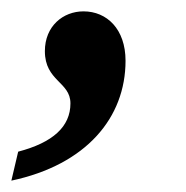

<svg xmlns="http://www.w3.org/2000/svg" viewBox="-37 -168 327 338"><path d="M-17 150C115 122 184 39 184 -61C184 -117 151 -148 110 -148C74 -148 42 -122 42 -78C42 -25 87 -24 87 14C87 55 56 83 -5 99Z"/></svg>

Font: Noto Serif Tamil Condensed
Style: Bold Italic
Weight: 700
Width: 3
Italic angle: -12°
Designer: Indian Type Foundry, Tom Grace, and the Monotype Design Team
Foundry: Monotype Imaging Inc.
Version: Version 2.003